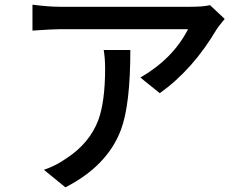

<svg xmlns="http://www.w3.org/2000/svg" viewBox="-20 -757 1040 822"><path d="M538 -543Q538 -309 498 -202Q440 -47 260 45L168 -30Q221 -48 264 -79Q363 -143 401 -243Q430 -323 430 -463Q430 -508 424 -543ZM942 -676Q915 -643 909 -634Q806 -459 664 -358L581 -425Q721 -506 785 -632H237Q205 -632 119 -626V-737Q186 -728 237 -728H796Q851 -728 879 -735Z"/></svg>

Font: Noto Sans S Chinese Medium
Style: Regular
Weight: 500
Designer: Ryoko NISHIZUKA  (kana & ideographs); Paul D. Hunt (Latin, Greek & Cyrillic); Wenlong ZHANG  (bopomofo); Sandoll Communi
Foundry: Adobe Systems Incorporated
Version: Version 1.000;PS 1;hotconv 1.0.78;makeotf.lib2.5.61930